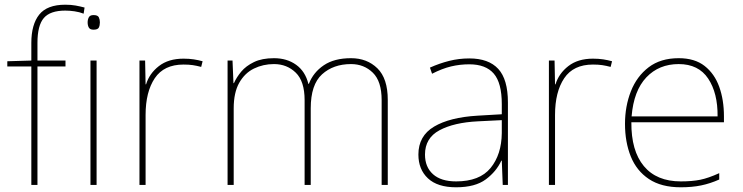

<svg xmlns="http://www.w3.org/2000/svg" viewBox="-20 -785 3154 815"><path d="M258 -503H139V0H113V-503H11V-525L113 -528V-603Q113 -681 146.5 -723Q180 -765 257 -765Q282 -765 301 -761.5Q320 -758 339 -753L335 -727Q317 -734 296.5 -737Q276 -740 257 -740Q193 -740 166 -708.5Q139 -677 139 -603V-528H258Z M377 -721Q395 -721 399.5 -711.5Q404 -702 404 -690Q404 -677 399.5 -668Q395 -659 377 -659Q362 -659 357 -668Q352 -677 352 -690Q352 -702 357 -711.5Q362 -721 377 -721ZM390 -528V0H364V-528Z M759 -536Q783 -536 802.5 -533Q822 -530 840 -525L834 -501Q815 -506 798.5 -508.5Q782 -511 759 -511Q676 -511 637 -453Q598 -395 598 -297V0H572V-528H596L598 -427H600Q614 -473 654.5 -504.5Q695 -536 759 -536Z M1470 -538Q1538 -538 1582 -495Q1626 -452 1626 -361V0H1600V-360Q1600 -440 1562.5 -476.5Q1525 -513 1470 -513Q1395 -513 1347 -469.5Q1299 -426 1299 -325V0H1273V-360Q1273 -440 1235.5 -476.5Q1198 -513 1143 -513Q1097 -513 1058 -494Q1019 -475 995.5 -433.5Q972 -392 972 -325V0H946V-528H967L971 -432H973Q984 -457 1004 -481Q1024 -505 1058 -521.5Q1092 -538 1143 -538Q1198 -538 1237 -510Q1276 -482 1289 -429H1291Q1310 -478 1354.5 -508Q1399 -538 1470 -538Z M1972 -537Q2054 -537 2095 -492.5Q2136 -448 2136 -350V0H2114L2110 -103H2108Q2087 -57 2042 -23.5Q1997 10 1916 10Q1837 10 1796.5 -28Q1756 -66 1756 -129Q1756 -208 1822.5 -247.5Q1889 -287 2007 -294L2110 -300V-343Q2110 -433 2076 -472.5Q2042 -512 1972 -512Q1932 -512 1894.5 -503Q1857 -494 1814 -472L1805 -498Q1845 -516 1886.5 -526.5Q1928 -537 1972 -537ZM2009 -270Q1907 -265 1845.5 -232Q1784 -199 1784 -129Q1784 -76 1818 -45.5Q1852 -15 1916 -15Q2016 -15 2062.5 -72Q2109 -129 2110 -220V-275Z M2497 -536Q2521 -536 2540.5 -533Q2560 -530 2578 -525L2572 -501Q2553 -506 2536.5 -508.5Q2520 -511 2497 -511Q2414 -511 2375 -453Q2336 -395 2336 -297V0H2310V-528H2334L2336 -427H2338Q2352 -473 2392.5 -504.5Q2433 -536 2497 -536Z M2861 -538Q2929 -538 2971 -505Q3013 -472 3033 -416.5Q3053 -361 3053 -291V-266H2660Q2659 -145 2713 -80Q2767 -15 2870 -15Q2918 -15 2952.5 -22Q2987 -29 3033 -50V-23Q2995 -6 2956.5 2Q2918 10 2870 10Q2787 10 2734.5 -25Q2682 -60 2657.5 -121Q2633 -182 2633 -259Q2633 -334 2658 -397.5Q2683 -461 2733.5 -499.5Q2784 -538 2861 -538ZM2861 -513Q2777 -513 2723.5 -456.5Q2670 -400 2661 -291H3026Q3027 -390 2986 -451.5Q2945 -513 2861 -513Z"/></svg>

Font: Noto Sans Lao Looped Thin
Style: Regular
Weight: 100
Designer: Mark Frömberg, Ben Mitchell
Foundry: The Fontpad Ltd
Version: Version 1.002; ttfautohint (v1.8.4.7-5d5b)